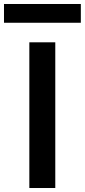

<svg xmlns="http://www.w3.org/2000/svg" viewBox="-58 -942 425 962"><path d="M89 0V-730H219V0ZM-38 -828V-922H347V-828Z"/></svg>

Font: M PLUS 2 SemiBold
Style: Regular
Weight: 600
Designer: Coji Morishita
Foundry: UNDERFOREST DESIGN
Version: Version 1.001